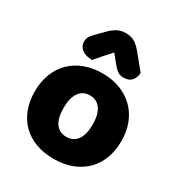

<svg xmlns="http://www.w3.org/2000/svg" viewBox="-178 -868 943 1007"><g transform="rotate(30 293.0 -364.5)"><path d="M555 -243Q555 -183 536.5 -135Q518 -87 483.5 -53.5Q449 -20 401 -2Q353 16 293 16Q233 16 185 -1.5Q137 -19 102.5 -52.5Q68 -86 49.5 -134Q31 -182 31 -243Q31 -302 50 -350Q69 -398 103.5 -431.5Q138 -465 186 -483Q234 -501 293 -501Q352 -501 400 -482.5Q448 -464 482.5 -430.5Q517 -397 536 -349Q555 -301 555 -243ZM293 -368Q251 -368 228 -335.5Q205 -303 205 -243Q205 -180 228 -148.5Q251 -117 293 -117Q335 -117 358 -149Q381 -181 381 -243Q381 -303 358 -335.5Q335 -368 293 -368ZM290 -626Q277 -611 266.5 -600Q256 -589 247 -578.5Q238 -568 229 -557.5Q220 -547 209 -534Q170 -534 147 -551.5Q124 -569 124 -598Q124 -618 135 -632.5Q146 -647 168 -669L202 -703Q221 -722 242.5 -733.5Q264 -745 293 -745Q319 -745 341 -735Q363 -725 392 -690L463 -603Q463 -575 446.5 -555.5Q430 -536 396 -536Q376 -536 361 -546.5Q346 -557 330 -577Z"/></g></svg>

Font: Baloo Chettan 2 ExtraBold
Style: Regular
Weight: 800
Designer: Maithili Shingre, Unnati Kotecha and Ek Type
Foundry: Ek Type
Version: Version 1.640;hotconv 1.0.111;makeotfexe 2.5.65597; ttfautoh